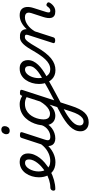

<svg xmlns="http://www.w3.org/2000/svg" viewBox="593 -1582 1354 2888"><g transform="rotate(-90 1270.0 -138.0)"><path d="M-130 17Q-144 17 -150 5.5Q-156 -6 -153 -20.5Q-150 -35 -138.5 -46.5Q-127 -58 -106 -58Q-50 -58 7.5 -76.5Q65 -95 118.5 -127Q172 -159 214 -198Q240 -222 263.5 -252Q287 -282 301.5 -314.5Q316 -347 316 -379Q316 -409 303 -424Q290 -439 261 -439Q247 -439 240.5 -451Q234 -463 235.5 -479Q237 -495 247.5 -507Q258 -519 279 -519Q322 -519 350 -502.5Q378 -486 392 -458.5Q406 -431 406 -396Q406 -348 388 -303Q370 -258 339 -217.5Q308 -177 268 -143Q212 -94 143.5 -58Q75 -22 4.5 -2.5Q-66 17 -130 17Z M274 19Q226 19 188.5 5.5Q151 -8 124.5 -32Q98 -56 80.5 -87.5Q63 -119 55 -155.5Q47 -192 47 -229Q47 -283 62.5 -334.5Q78 -386 107.5 -428Q137 -470 180.5 -494.5Q224 -519 280 -519Q289 -519 291.5 -507Q294 -495 290.5 -479Q287 -463 279.5 -451Q272 -439 263 -439Q236 -439 213 -421.5Q190 -404 172.5 -374.5Q155 -345 145 -308.5Q135 -272 135 -234Q135 -202 143 -170.5Q151 -139 169 -114Q187 -89 217 -74Q247 -59 292 -59Q354 -59 410.5 -85.5Q467 -112 512 -158.5Q557 -205 583 -265Q587 -273 598.5 -274.5Q610 -276 618.5 -269.5Q627 -263 620 -245Q592 -169 538 -109.5Q484 -50 415.5 -15.5Q347 19 274 19Z M632 17Q597 17 571.5 5Q546 -7 532.5 -29.5Q519 -52 517.5 -83Q516 -114 529 -153L637 -483Q643 -503 652.5 -509Q662 -515 682 -515Q713 -515 721.5 -505.5Q730 -496 723 -476L614 -141Q598 -94 609.5 -76Q621 -58 657 -58Q671 -58 676.5 -46.5Q682 -35 679.5 -20.5Q677 -6 665 5.5Q653 17 632 17ZM744 -669Q724 -669 709.5 -682Q695 -695 695 -720Q695 -747 713 -771Q731 -795 768 -795Q788 -795 802.5 -782.5Q817 -770 817 -744Q817 -717 799.5 -693Q782 -669 744 -669Z M632 17Q618 17 612 5.5Q606 -6 609 -20.5Q612 -35 624 -46.5Q636 -58 657 -58Q683 -58 709 -66.5Q735 -75 759 -92Q783 -109 802 -133.5Q821 -158 832 -190Q837 -205 849 -205.5Q861 -206 870.5 -196.5Q880 -187 877 -173Q867 -130 843 -95Q819 -60 785.5 -35Q752 -10 712.5 3.5Q673 17 632 17Z M873 519Q811 519 775 484.5Q739 450 739 397Q739 350 758.5 310Q778 270 814 233.5Q850 197 898.5 163.5Q947 130 1005 98Q1022 90 1038 81Q1054 72 1070.5 63Q1087 54 1103 46L1140 -69Q1110 -34 1080 -15.5Q1050 3 1023 10Q996 17 974 17Q928 17 895.5 -3Q863 -23 845.5 -61Q828 -99 828 -151Q828 -195 840 -245Q852 -295 876.5 -343.5Q901 -392 939 -432Q977 -472 1029 -495.5Q1081 -519 1148 -519Q1171 -519 1193 -514Q1215 -509 1235 -500.5Q1255 -492 1273 -480L1274 -484Q1281 -504 1289 -509.5Q1297 -515 1319 -515Q1350 -515 1358.5 -505.5Q1367 -496 1360 -476L1123 252Q1100 325 1074 376Q1048 427 1018 458.5Q988 490 952 504.5Q916 519 873 519ZM886 442Q916 442 942.5 422Q969 402 992.5 360Q1016 318 1038 250L1072 144Q1062 149 1053.5 154Q1045 159 1037 163Q1029 167 1021 172Q977 198 941.5 224Q906 250 880 276Q854 302 840.5 328.5Q827 355 827 384Q827 404 834.5 416.5Q842 429 855.5 435.5Q869 442 886 442ZM1003 -63Q1036 -63 1068 -81Q1100 -99 1130 -132Q1160 -165 1187 -211L1253 -415Q1227 -429 1203 -434.5Q1179 -440 1154 -440Q1101 -440 1061.5 -421Q1022 -402 994.5 -370.5Q967 -339 950 -301.5Q933 -264 925.5 -227Q918 -190 918 -160Q918 -128 927.5 -106.5Q937 -85 956 -74Q975 -63 1003 -63Z M1507 -86Q1457 -57 1397.5 -24.5Q1338 8 1274.5 42Q1211 76 1149 109Q1144 111 1138.5 102Q1133 93 1130.5 79Q1128 65 1130.5 52Q1133 39 1142 34Q1199 3 1259.5 -28.5Q1320 -60 1379 -92Q1438 -124 1488 -154Q1496 -159 1503 -151Q1510 -143 1513.5 -129.5Q1517 -116 1516 -103.5Q1515 -91 1507 -86Z M1475 -146Q1512 -166 1554 -189.5Q1596 -213 1634 -241.5Q1672 -270 1696 -303Q1720 -336 1720 -375Q1720 -407 1706.5 -423Q1693 -439 1664 -439Q1650 -439 1643.5 -451Q1637 -463 1638.5 -479Q1640 -495 1651 -507Q1662 -519 1683 -519Q1729 -519 1756.5 -502Q1784 -485 1797 -457.5Q1810 -430 1810 -396Q1810 -352 1791 -313.5Q1772 -275 1740 -241.5Q1708 -208 1668.5 -179.5Q1629 -151 1586.5 -127Q1544 -103 1505 -83Z M1659 19Q1616 19 1582.5 5.5Q1549 -8 1524.5 -32Q1500 -56 1483.5 -87.5Q1467 -119 1459 -155.5Q1451 -192 1451 -229Q1451 -283 1466.5 -334.5Q1482 -386 1511.5 -428Q1541 -470 1584.5 -494.5Q1628 -519 1684 -519Q1693 -519 1695.5 -507Q1698 -495 1694.5 -479Q1691 -463 1683.5 -451Q1676 -439 1667 -439Q1646 -439 1626.5 -427.5Q1607 -416 1591 -396Q1575 -376 1563.5 -350Q1552 -324 1545.5 -294Q1539 -264 1539 -234Q1539 -202 1546.5 -170.5Q1554 -139 1570 -114Q1586 -89 1611 -74Q1636 -59 1672 -59Q1714 -59 1751.5 -79Q1789 -99 1824 -136.5Q1859 -174 1894.5 -227.5Q1930 -281 1968 -348Q1999 -401 2025 -434Q2051 -467 2073.5 -484.5Q2096 -502 2115.5 -508.5Q2135 -515 2154 -515Q2170 -515 2176.5 -503.5Q2183 -492 2182 -477.5Q2181 -463 2172.5 -451.5Q2164 -440 2149 -440Q2135 -440 2120 -428.5Q2105 -417 2087.5 -394.5Q2070 -372 2050.5 -340.5Q2031 -309 2008 -269Q1963 -190 1920 -135Q1877 -80 1834.5 -46Q1792 -12 1748.5 3.5Q1705 19 1659 19Z M2104 15Q2088 15 2074.5 8Q2061 1 2067 -18L2187 -391Q2195 -415 2190 -427.5Q2185 -440 2166 -440Q2151 -440 2144.5 -451.5Q2138 -463 2138.5 -477.5Q2139 -492 2147.5 -503.5Q2156 -515 2171 -515Q2196 -515 2215.5 -508.5Q2235 -502 2248 -489.5Q2261 -477 2268 -458.5Q2275 -440 2275 -417V-413Q2298 -438 2322.5 -457.5Q2347 -477 2373.5 -491Q2400 -505 2428 -512Q2456 -519 2484 -519Q2544 -519 2574 -491.5Q2604 -464 2608.5 -416.5Q2613 -369 2593 -308L2533 -119Q2530 -108 2527.5 -93.5Q2525 -79 2530 -68.5Q2535 -58 2553 -58Q2568 -58 2580.5 -65.5Q2593 -73 2602.5 -84Q2612 -95 2618 -104Q2624 -112 2634.5 -116Q2645 -120 2662 -109Q2679 -99 2679 -88Q2679 -77 2673 -66Q2663 -48 2644.5 -28.5Q2626 -9 2601 4Q2576 17 2544 17Q2500 17 2477 1.5Q2454 -14 2446.5 -40.5Q2439 -67 2443.5 -99.5Q2448 -132 2459 -166L2517 -344Q2527 -375 2523 -396.5Q2519 -418 2501.5 -429Q2484 -440 2453 -440Q2424 -440 2395 -429.5Q2366 -419 2338 -399Q2310 -379 2286 -351.5Q2262 -324 2242 -290L2152 -11Q2148 2 2137.5 8.5Q2127 15 2104 15Z"/></g></svg>

Font: Playwrite RO
Style: Regular
Weight: 400
Designer: Veronika Burian, José Scaglione
Foundry: TypeTogether
Version: Version 1.002